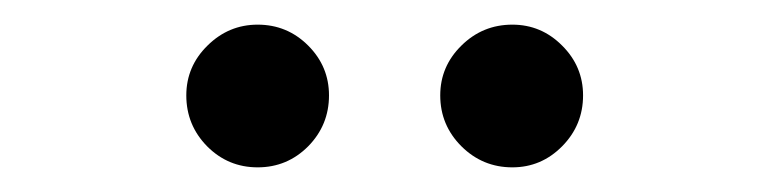

<svg xmlns="http://www.w3.org/2000/svg" viewBox="-20 -766 621 155"><path d="M393.6 -630.9Q369.6 -630.9 352.5 -647.9Q335.4 -665 335.4 -689Q335.4 -712.4 352.5 -729.2Q369.6 -746.1 393.6 -746.1Q417 -746.1 433.8 -729.2Q450.7 -712.4 450.7 -689Q450.7 -665 433.8 -647.9Q417 -630.9 393.6 -630.9ZM188 -630.9Q164.1 -630.9 147.2 -647.9Q130.4 -665 130.4 -689Q130.4 -712.4 147.5 -729.2Q164.6 -746.1 188 -746.1Q211.9 -746.1 228.8 -729.2Q245.6 -712.4 245.6 -689Q245.6 -665 228.8 -647.9Q211.9 -630.9 188 -630.9Z"/></svg>

Font: Inter 18pt
Style: Regular
Weight: 400
Designer: Rasmus Andersson
Foundry: rsms
Version: Version 4.001;git-66647c0bb